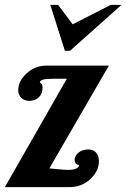

<svg xmlns="http://www.w3.org/2000/svg" viewBox="-20 -770 520 790"><path d="M268 -561H247L187 -750H219L279 -670L436 -750H480ZM205 -75Q227 -73 238.5 -72Q250 -71 259 -71Q281 -71 292.5 -76Q304 -81 306 -91Q297 -92 292 -97.5Q287 -103 287 -112Q287 -129 303 -142Q319 -155 343 -155Q364 -155 375.5 -142Q387 -129 387 -107Q387 -66 351.5 -33Q316 0 265 0H0L255 -446H199Q168 -446 156 -442Q144 -438 144 -430Q144 -430 149.5 -426Q155 -422 155 -408Q155 -384 139.5 -369.5Q124 -355 101 -355Q81 -355 68 -367Q55 -379 55 -399Q55 -436 89.5 -468Q124 -500 171 -500H428L183 -77Q186 -77 190.5 -76.5Q195 -76 205 -75Z"/></svg>

Font: Galada
Style: Regular
Weight: 400
Designer: Latin by Pablo Impallari, Bengali by Jeremie Hornus, Yoann Minet, and Juan Bruce
Foundry: black foundry
Version: Version 1.261;PS 1.261;hotconv 1.0.86;makeotf.lib2.5.63406